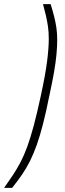

<svg xmlns="http://www.w3.org/2000/svg" viewBox="-107 -763 318 933"><path d="M-87 150Q-63 116 -43.5 86.5Q-24 57 -7 24.5Q10 -8 25.5 -50.5Q41 -93 57 -152.5Q73 -212 91 -296Q113 -397 121.5 -462.5Q130 -528 130 -574Q130 -608 126 -635Q122 -662 116 -688Q110 -714 102 -743H139Q149 -711 156 -683.5Q163 -656 167 -628.5Q171 -601 171 -569Q171 -538 167.5 -499.5Q164 -461 155.5 -412Q147 -363 133 -299Q117 -219 102 -160.5Q87 -102 71.5 -58.5Q56 -15 38.5 20Q21 55 0 85.5Q-21 116 -48 150Z"/></svg>

Font: Saira ExtraCondensed ExtraLight
Style: Italic
Weight: 250
Width: 2
Italic angle: -12°
Designer: Hector Gatti with collaboration of the Omnibus-Type team
Foundry: Omnibus-Type
Version: Version 1.101